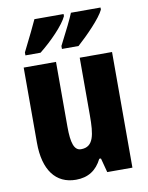

<svg xmlns="http://www.w3.org/2000/svg" viewBox="-87 -829 696 901"><g transform="rotate(-10 261.5 -378.0)"><path d="M455 -756V-766H314C304 -740 278 -688 243 -620V-606H322C367 -646 438 -718 455 -756ZM279 -756V-766H140C129 -741 104 -690 69 -620V-606H141C197 -650 261 -716 279 -756ZM472 -551H318V-277C318 -184 310 -127 250 -127C217 -127 205 -165 205 -242V-551H51V-192C51 -64 105 10 202 10C260 10 300 -16 326 -68H334L352 0H472Z"/></g></svg>

Font: Noto Sans Bengali ExtraCondensed ExtraBold
Style: Regular
Weight: 800
Width: 2
Designer: Joana Ranito - Universal Thirst; Jelle Bosma - Monotype Design Team
Foundry: Universal Thirst ehf.
Version: Version 3.000